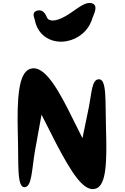

<svg xmlns="http://www.w3.org/2000/svg" viewBox="-20 -1308 858 1313"><path d="M102 -387C108 -181 94 -25 149 -28C197 -30 197 -141 218 -270L264 -524L365 -325C470 -125 556 12 638 -19C706 -46 712 -193 705 -425C699 -620 712 -769 655 -766C608 -764 607 -674 589 -582L544 -363L443 -565C351 -745 267 -868 183 -836C108 -806 95 -644 102 -387ZM218 -1172C240 -1055 343 -1008 438 -1027C513 -1041 586 -1095 612 -1184C625 -1218 654 -1273 607 -1286C567 -1297 524 -1261 461 -1218C372 -1158 326 -1161 307 -1179C303 -1184 300 -1191 296 -1200C291 -1208 275 -1249 230 -1234C196 -1221 214 -1190 218 -1172Z"/></svg>

Font: Venom Sans
Style: Bd
Weight: 700
Version: Version 1.001